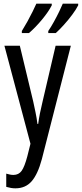

<svg xmlns="http://www.w3.org/2000/svg" viewBox="-20 -786 446 1046"><path d="M4 -537H88L161 -233Q167 -205 173.5 -174Q180 -143 184 -111H188Q195 -164 212 -233L283 -537H366L208 81Q186 163 152.5 201.5Q119 240 64 240Q52 240 40 238Q28 236 14 232V160Q24 163 34 165Q44 167 53 167Q82 167 98 144.5Q114 122 129 65L146 -3ZM406 -757Q395 -735 373.5 -706Q352 -677 327.5 -650Q303 -623 284 -606H243V-617Q258 -639 274 -668Q290 -697 303 -724Q316 -751 322 -766H406ZM262 -757Q245 -723 209.5 -680Q174 -637 138 -606H99V-617Q114 -641 129.5 -669Q145 -697 158 -723.5Q171 -750 178 -766H262Z"/></svg>

Font: Noto Sans ExtraCondensed
Style: Regular
Weight: 400
Width: 2
Designer: Monotype Design Team
Foundry: Monotype Imaging Inc.
Version: Version 2.013; ttfautohint (v1.8.4.7-5d5b)